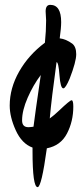

<svg xmlns="http://www.w3.org/2000/svg" viewBox="-20 -791 339 791"><path d="M168 -744Q168 -771 187 -771Q232 -771 232 -700Q232 -676 226 -633Q252 -630 278 -611Q294 -598 294 -567.5Q294 -537 267 -467Q250 -427 241 -427Q229 -427 225 -481Q221 -535 213 -535Q192 -383 185 -303Q203 -316 224 -336Q268 -378 275 -378Q282 -378 282 -352Q282 -291 256 -241Q230 -191 173 -180Q151 -20 135 -20Q114 -20 114 -169Q114 -179 114 -183Q70 -199 45 -254Q20 -309 20 -356Q20 -428 59 -496.5Q98 -565 165 -615Q170 -663 170 -707ZM118 -269Q123 -311 148 -482Q117 -441 94 -388.5Q71 -336 71 -295Q71 -267 97 -267Q104 -267 118 -269Z"/></svg>

Font: Zhi Mang Xing
Style: Regular
Weight: 400
Designer: ZhongQi
Foundry: ZhongQi
Version: Version 2.001